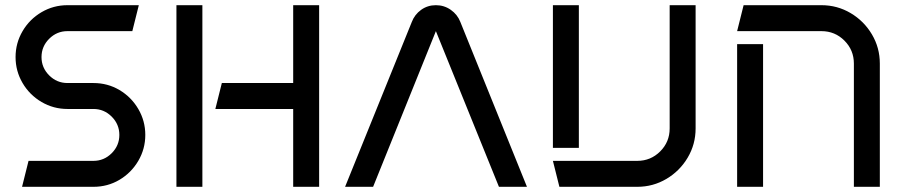

<svg xmlns="http://www.w3.org/2000/svg" viewBox="-20 -720 3491 740"><path d="M40 -500Q40 -554 67 -600Q94 -646 140 -673Q186 -700 240 -700H515L490 -600H240Q199 -600 169.5 -570.5Q140 -541 140 -500Q140 -459 169.5 -429.5Q199 -400 240 -400H340Q395 -400 440.5 -373Q486 -346 513 -300Q540 -254 540 -200Q540 -146 513 -100Q486 -54 440.5 -27Q395 0 340 0H65L90 -100H340Q381 -100 410.5 -129.5Q440 -159 440 -200Q440 -241 410.5 -270.5Q381 -300 340 -300H240Q186 -300 140 -327Q94 -354 67 -400Q40 -446 40 -500Z M760 -700V0H660V-700ZM835 -400H1110V-700H1210V0H1110V-300H810Z M1567 -635Q1578 -664 1603 -682Q1628 -700 1660 -700Q1692 -700 1717.5 -682Q1743 -664 1754 -636L2011 0H1903L1660 -600L1418 0H1310Z M2561 -225V-700H2661V-225Q2661 -164 2630.5 -112.5Q2600 -61 2548.5 -30.5Q2497 0 2436 0H2136L2111 -100H2436Q2488 -100 2524.5 -136.5Q2561 -173 2561 -225ZM2111 -700H2211V-150H2111Z M3371 -475V0H3271V-475Q3271 -527 3234.5 -563.5Q3198 -600 3146 -600H2821L2846 -700H3146Q3207 -700 3258.5 -669.5Q3310 -639 3340.5 -587.5Q3371 -536 3371 -475ZM2821 -550H2921V0H2821Z"/></svg>

Font: Skate blade
Style: Regular
Weight: 400
Italic angle: -7°
Designer: Valerio Brotto (Silverblur_type)
Version: Version 2.001